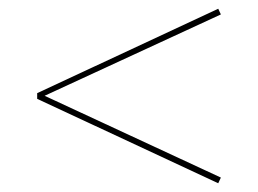

<svg xmlns="http://www.w3.org/2000/svg" viewBox="-20 -450 590 439"><path d="M82 -231 485 -44 479 -31 65 -224V-237L479 -430L485 -417Z"/></svg>

Font: Ysabeau Infant Thin
Style: Regular
Weight: 200
Designer: Christian Thalmann (Catharsis Fonts)
Version: Version 0.003